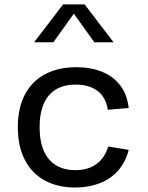

<svg xmlns="http://www.w3.org/2000/svg" viewBox="-20 -826 660 858"><path d="M315.8 12Q239.2 12 181.4 -18.8Q123.7 -49.5 91.7 -110.2Q59.7 -170.8 59.7 -257.8Q59.7 -345.3 92.3 -405.4Q125 -465.5 183.8 -495.6Q242.7 -525.7 320.8 -525.7Q384.8 -525.7 435.4 -505.5Q486 -485.3 517.2 -444.4Q548.5 -403.5 555 -343.3L461.7 -335.5Q452.8 -392.7 415.2 -420.3Q377.5 -448 318.3 -448Q239.2 -448 198.1 -399.3Q157 -350.7 157 -257.8Q157 -194 176.2 -151Q195.5 -108 231.3 -86.8Q267.2 -65.7 316.7 -65.7Q372.8 -65.7 410.2 -92.2Q447.5 -118.8 463.7 -171.2L555 -156.3Q541.2 -101 507.2 -63.2Q473.3 -25.3 424.4 -6.7Q375.5 12 315.8 12ZM261.8 -806.2H358.2L487.5 -637.2H401.5L295 -785.8H325L218.5 -637.2H132.5Z"/></svg>

Font: Monaspace Neon Var
Style: Regular
Weight: 400
Designer: Riley Cran and the Lettermatic Team
Version: Version 1.000 (Monaspace Neon Var)